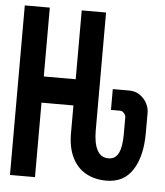

<svg xmlns="http://www.w3.org/2000/svg" viewBox="-52 -771 704 818"><g transform="rotate(5 300.0 -362.5)"><path d="M21 -725H128V-430.5H264.5V-725H368.5V-220.5Q368.5 -167 384.2 -137Q400 -107 432.5 -107Q462.5 -107 475.8 -134.5Q489 -162 489 -215.5V-288Q489 -295.5 481.8 -304.5Q474.5 -313.5 464 -313.5H425.5V-402.5H496.5Q522 -402.5 541.5 -389Q561 -375.5 571.5 -355.5Q582 -335.5 582 -316.5V-228Q582 -129 544.2 -70.2Q506.5 -11.5 432 -11.5Q382 -11.5 344.2 -32.5Q306.5 -53.5 285.5 -95.8Q264.5 -138 264.5 -200V-318.5H128V0H21Z"/></g></svg>

Font: JuliaMono SemiBold
Style: Regular
Weight: 600
Monospace: yes
Designer: cormullion
Foundry: corm
Version: Version 0.055; ttfautohint (v1.8.4)